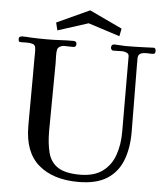

<svg xmlns="http://www.w3.org/2000/svg" viewBox="-60 -957 876 1017"><g transform="rotate(5 378.0 -448.5)"><path d="M742 -718Q742 -708 737 -705.5Q732 -703 724 -703Q717 -703 710.5 -703.5Q704 -704 698 -704Q669 -704 659.5 -696Q650 -688 650 -673Q650 -658 650 -635Q650 -546 651.5 -457.5Q653 -369 653 -280Q653 -192 627 -127.5Q601 -63 544.5 -28Q488 7 394 7Q260 7 182.5 -59.5Q105 -126 105 -265V-309Q105 -365 105.5 -420.5Q106 -476 106 -531V-621Q106 -635 106.5 -650.5Q107 -666 105 -680Q104 -696 89.5 -700.5Q75 -705 57 -704.5Q39 -704 28 -704Q18 -704 16 -708.5Q14 -713 14 -721Q14 -729 19.5 -732Q25 -735 32 -735Q43 -735 54 -734.5Q65 -734 75 -733Q97 -732 119 -731.5Q141 -731 163 -731Q198 -731 232.5 -733Q267 -735 302 -735Q310 -735 315.5 -732Q321 -729 321 -719Q321 -703 305 -703Q292 -703 280 -703.5Q268 -704 255 -704Q245 -704 234 -697.5Q223 -691 221 -680Q218 -664 219 -645.5Q220 -627 220 -610Q220 -520 218.5 -430Q217 -340 217 -250Q217 -181 230 -132Q243 -83 282.5 -57.5Q322 -32 399 -32Q474 -32 519 -65Q564 -98 583.5 -153.5Q603 -209 603 -276Q603 -377 602.5 -478Q602 -579 602 -679Q602 -692 590 -697.5Q578 -703 567 -703Q555 -703 542.5 -702.5Q530 -702 518 -702Q512 -702 508.5 -707Q505 -712 505 -717Q505 -735 522 -735Q537 -735 551.5 -733.5Q566 -732 580 -732Q605 -732 629.5 -732.5Q654 -733 679 -734Q692 -734 704 -735Q716 -736 729 -736Q737 -736 739.5 -730.5Q742 -725 742 -718ZM552 -822 544 -781 376 -835 214 -783 204 -824 378 -904Z"/></g></svg>

Font: Kaisei Decol Medium
Style: Regular
Weight: 500
Designer: Font-Kai, 金井和夫
Foundry: KAZUO KANAI
Version: Version 5.003